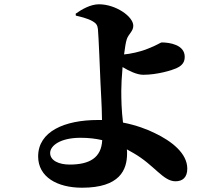

<svg xmlns="http://www.w3.org/2000/svg" viewBox="-20 -817 1040 896"><path d="M305 -49C256 -49 214 -67 214 -103C214 -137 261 -174 356 -174C394 -174 427 -170 457 -163C453 -80 397 -49 305 -49ZM334 -744C351 -740 388 -732 412 -718C428 -709 435 -700 437 -681C440 -651 447 -479 449 -429C451 -378 455 -335 456 -257H437C282 -257 158 -204 158 -87C158 9 247 59 363 59C539 59 573 -24 573 -101C573 -107 573 -114 572 -120C583 -114 594 -108 604 -102C701 -46 741 29 799 29C832 29 854 11 854 -30C854 -101 782 -158 702 -196C668 -213 616 -233 554 -245C547 -302 546 -353 546 -394C546 -418 548 -460 552 -504C582 -486 619 -468 648 -468C714 -468 782 -489 802 -498C833 -512 842 -529 842 -552C842 -608 772 -619 734 -619C730 -619 710 -605 673 -591C636 -575 585 -565 559 -563C563 -594 567 -621 572 -635C581 -660 602 -671 602 -697C602 -740 520 -797 442 -797C402 -797 361 -773 333 -753Z"/></svg>

Font: Noto Serif TC Black
Style: Regular
Weight: 900
Version: Version 1.001;PS 1.001;hotconv 16.6.54;makeotf.lib2.5.65590